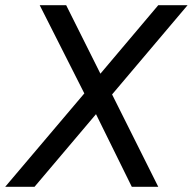

<svg xmlns="http://www.w3.org/2000/svg" viewBox="-49 -720 743 740"><path d="M276 -360 104 -700H206L338 -436L561 -700H674L383 -356L561 0H459L321 -280L84 0H-29Z"/></svg>

Font: Chakra Petch Medium
Style: Italic
Weight: 500
Italic angle: -10°
Designer: Katatrad Aksorn Co.,Ltd.
Foundry: Cadson Demak Co.,Ltd.
Version: Version 1.000; ttfautohint (v1.6)